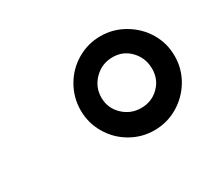

<svg xmlns="http://www.w3.org/2000/svg" viewBox="-77 -817 643 585"><g transform="rotate(-30 244.0 -524.5)"><path d="M157 -524Q157 -568 179 -606.5Q201 -645 239 -667.5Q277 -690 322 -690Q366 -690 404.5 -667.5Q443 -645 465.5 -607.5Q488 -570 488 -525Q488 -480 465.5 -442Q443 -404 405 -381.5Q367 -359 322 -359Q278 -359 240 -381Q202 -403 179.5 -441Q157 -479 157 -524ZM409 -525Q409 -563 384 -589.5Q359 -616 322 -616Q284 -616 257.5 -589.5Q231 -563 231 -526Q231 -489 257.5 -463.5Q284 -438 321 -438Q358 -438 383.5 -463Q409 -488 409 -525Z"/></g></svg>

Font: Ibarra Real Nova
Style: Bold Italic
Weight: 700
Italic angle: -22°
Designer: Jose Maria Ribagorda & Octavio Pardo
Foundry: Octavio Pardo
Version: Version 1.014